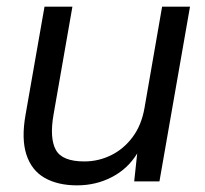

<svg xmlns="http://www.w3.org/2000/svg" viewBox="-20 -546 617 578"><path d="M212 12Q154 12 114.5 -10.5Q75 -33 59.5 -80.5Q44 -128 57 -201L114 -526H198L141 -200Q129 -130 148 -95Q167 -60 234 -60Q276 -60 314 -78.5Q352 -97 379 -133Q406 -169 415 -221L468 -526H552L460 0H384L393 -84Q365 -38 317 -13Q269 12 212 12Z"/></svg>

Font: DM Sans 9pt
Style: Italic
Weight: 400
Italic angle: -10°
Designer: Colophon Foundry, Jonny Pinhorn
Foundry: Colophon Foundry
Version: Version 4.004